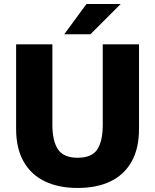

<svg xmlns="http://www.w3.org/2000/svg" viewBox="-20 -920 770 953"><path d="M365 13Q272 13 203.5 -19.5Q135 -52 97.5 -117.5Q60 -183 60 -280V-700H240V-301Q240 -220 268 -178.5Q296 -137 365 -137Q436 -137 463 -178.5Q490 -220 490 -300V-700H670V-280Q670 -183 633 -117.5Q596 -52 528 -19.5Q460 13 365 13ZM299 -750 409 -900H579L429 -750Z"/></svg>

Font: Golos Text
Style: Bold
Weight: 700
Designer: A.Korolkova, Vitaly Kuzmin
Foundry: ParaType Ltd
Version: Version 2.004